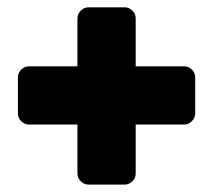

<svg xmlns="http://www.w3.org/2000/svg" viewBox="-20 -559 580 523"><path d="M28.8 -250V-348.1Q28.8 -360.4 37.8 -369.4Q46.9 -378.4 59.1 -378.4H190.9V-508.8Q190.9 -521 200 -530Q209 -539.1 221.2 -539.1H319.3Q331.5 -539.1 340.6 -530Q349.6 -521 349.6 -508.8V-378.4H481.4Q493.7 -378.4 502.7 -369.4Q511.7 -360.4 511.7 -348.1V-250Q511.7 -237.8 502.7 -228.8Q493.7 -219.7 481.4 -219.7H349.6V-86.4Q349.6 -74.2 340.6 -65.2Q331.5 -56.2 319.3 -56.2H221.2Q209 -56.2 200 -65.2Q190.9 -74.2 190.9 -86.4V-219.7H59.1Q46.9 -219.7 37.8 -228.8Q28.8 -237.8 28.8 -250Z"/></svg>

Font: Akaash Gobhi Moti
Style: Regular
Weight: 400
Designer: Kulbir Singh Thind, MD
Foundry: Punjab Online
Version: Version 1.200